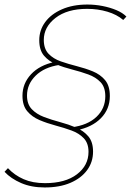

<svg xmlns="http://www.w3.org/2000/svg" viewBox="-46 -723 577 846"><path d="M291 -149 269 -162Q340 -171 379 -208Q418 -245 418 -299Q418 -339 397 -361Q376 -383 343 -395Q310 -407 272.5 -416.5Q235 -426 202 -439.5Q169 -453 148 -477.5Q127 -502 127 -546Q127 -590 153 -625.5Q179 -661 227 -682Q275 -703 339 -703Q373 -703 406 -696.5Q439 -690 466.5 -678.5Q494 -667 511 -650L497 -635Q469 -659 427 -671.5Q385 -684 338 -684Q250 -684 198.5 -644Q147 -604 147 -547Q147 -508 168 -486Q189 -464 222 -452.5Q255 -441 292.5 -431.5Q330 -422 363 -408.5Q396 -395 417 -370Q438 -345 438 -300Q438 -242 398.5 -202Q359 -162 291 -149ZM151 103Q92 103 47 83.5Q2 64 -26 34L-11 18Q18 49 58 66.5Q98 84 152 84Q242 84 293 45Q344 6 344 -54Q344 -92 323 -114Q302 -136 269 -148Q236 -160 198.5 -170Q161 -180 128 -194Q95 -208 74 -233Q53 -258 53 -301Q53 -355 90.5 -395.5Q128 -436 195 -450L216 -437Q149 -427 111 -389.5Q73 -352 73 -302Q73 -264 94 -242Q115 -220 148 -207.5Q181 -195 218.5 -185Q256 -175 289 -161Q322 -147 343 -122.5Q364 -98 364 -55Q364 -9 338 26.5Q312 62 264.5 82.5Q217 103 151 103Z"/></svg>

Font: Montserrat Thin Thin
Style: Italic
Weight: 250
Italic angle: -11.3°
Version: Version 9.000